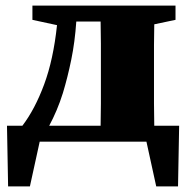

<svg xmlns="http://www.w3.org/2000/svg" viewBox="-20 -507 684 687"><path d="M205 -174Q195 -142 182.5 -112.5Q170 -83 156 -57H340Q341 -94 341 -136.5Q341 -179 341 -210V-277Q341 -309 341 -351Q341 -393 340 -430H253Q248 -357 235 -293.5Q222 -230 205 -174ZM96 -436V-487H608V-436L532 -420Q531 -385 531 -346Q531 -307 531 -277V-210Q531 -179 531 -136.5Q531 -94 532 -57H621L617 160H539L504 0H122L87 160H9L5 -57H60Q105 -116 138 -205Q171 -294 184 -417Z"/></svg>

Font: Source Serif 4 Black
Style: Regular
Weight: 900
Designer: Frank Grießhammer
Foundry: Adobe
Version: Version 4.005;hotconv 1.1.0;makeotfexe 2.6.0